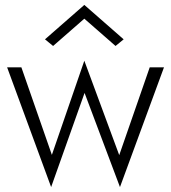

<svg xmlns="http://www.w3.org/2000/svg" viewBox="-20 -734 696 781"><path d="M465 -103 323 -487 191 -104 67 -460H9L188 27L324 -356L468 27L647 -460H589ZM483 -574 323 -714 163 -574 196 -547 323 -658 450 -547Z"/></svg>

Font: NM-font
Style: Light
Weight: 500
Designer: ""
Foundry: ""
Version: ""